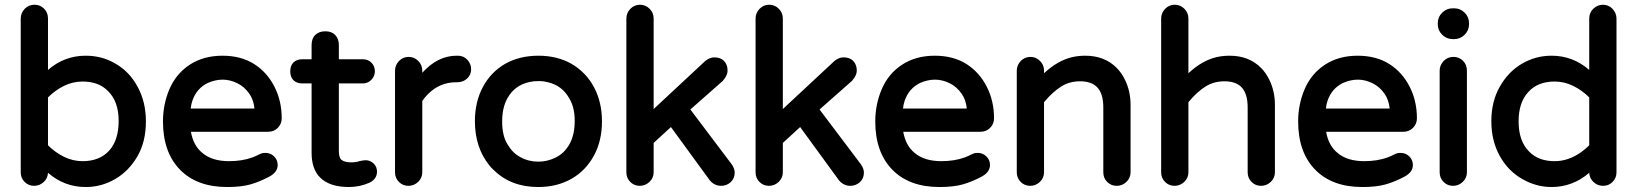

<svg xmlns="http://www.w3.org/2000/svg" viewBox="-20 -749 6745 791"><path d="M333 21.5Q245.1 21.5 177.7 -37.1Q176.8 -15.6 161.1 0Q143.6 16.6 120.6 16.6Q97.7 16.6 81.5 0.5Q65.4 -15.6 65.4 -39.1V-672.9Q65.4 -695.3 82 -712.9Q98.6 -729.5 122.1 -729.5Q145.5 -729.5 161.6 -713.4Q177.7 -697.3 177.7 -672.9V-460.9Q245.1 -519.5 333 -519.5Q399.4 -519.5 453.1 -488.3Q512.7 -455.1 546.9 -391.6Q581.1 -329.1 581.1 -249Q581.1 -166 546.9 -106.4Q511.7 -44.9 455.1 -11.7Q398.4 21.5 333 21.5ZM424.8 -374Q386.7 -413.1 320.3 -413.1Q280.3 -413.1 244.1 -395.5Q207 -377 177.7 -347.7V-150.4Q207 -121.1 243.7 -103Q280.3 -85 320.3 -85Q389.6 -85 429.2 -127.9Q468.8 -170.9 468.8 -251Q468.8 -331.1 424.8 -374Z M651.4 -249Q651.4 -318.4 677.7 -380.9Q705.1 -445.3 761.7 -482.4Q818.4 -519.5 896.5 -519.5Q973.6 -519.5 1028.3 -484.4Q1081.1 -450.2 1110.8 -391.6Q1140.6 -333 1140.6 -261.7Q1140.6 -238.3 1124 -221.7Q1108.4 -206.1 1084 -206.1H766.6Q776.4 -149.4 813.5 -119.1Q853.5 -85 923.8 -85Q977.5 -85 1020.5 -100.6Q1035.2 -106.4 1050.8 -114.3Q1059.6 -119.1 1073.2 -119.1Q1094.7 -119.1 1109.4 -104.5Q1124 -89.8 1124 -69.3Q1124 -41 1091.8 -22.5Q1049.8 0 1011.7 10.7Q973.6 21.5 916 21.5Q791 21.5 721.2 -50.3Q651.4 -122.1 651.4 -249ZM1027.3 -301.8Q1028.3 -301.8 1028.3 -302.2Q1028.3 -302.7 1028.3 -302.7Q1024.4 -338.9 1006.8 -363.3Q987.3 -391.6 957.5 -406.2Q927.7 -420.9 897.5 -420.9Q867.2 -420.9 835.9 -407.2Q790 -384.8 772.5 -334Q767.6 -319.3 765.6 -301.8Z M1533.2 -42Q1533.2 -12.7 1503.9 2.9Q1503.9 2.9 1503.9 2.9Q1462.9 21.5 1418 21.5Q1337.9 21.5 1298.8 -17.6Q1263.7 -52.7 1263.7 -119.1V-405.3H1225.6Q1202.1 -405.3 1189 -418.5Q1175.8 -431.6 1175.8 -455.1Q1175.8 -478.5 1189 -491.7Q1202.1 -504.9 1225.6 -504.9H1263.7V-563.5Q1263.7 -590.8 1279.3 -605.5Q1294.9 -620.1 1320.3 -620.1Q1346.7 -620.1 1361.3 -604.5Q1376 -588.9 1376 -563.5V-504.9H1474.6Q1496.1 -504.9 1510.3 -490.7Q1524.4 -476.6 1524.4 -455.1Q1524.4 -435.5 1509.8 -419.9Q1495.1 -405.3 1474.6 -405.3H1376V-127Q1376 -98.6 1387.7 -89.8Q1400.4 -80.1 1427.7 -80.1Q1446.3 -80.1 1463.9 -85.9H1464.8Q1478.5 -88.9 1486.3 -88.9Q1505.9 -88.9 1519.5 -75.2Q1533.2 -61.5 1533.2 -42Z M1719.7 -449.2Q1783.2 -519.5 1861.3 -519.5H1866.2Q1889.6 -519.5 1905.3 -502.9Q1920.9 -486.3 1920.9 -463.9Q1920.9 -440.4 1904.3 -425.3Q1887.7 -410.2 1864.3 -410.2H1859.4Q1792 -410.2 1743.2 -361.3Q1730.5 -348.6 1719.7 -333V-39.1Q1719.7 -16.6 1703.1 0Q1685.5 16.6 1662.6 16.6Q1639.6 16.6 1623.5 0.5Q1607.4 -15.6 1607.4 -39.1V-458Q1607.4 -480.5 1624 -498Q1640.6 -514.6 1663.6 -514.6Q1686.5 -514.6 1703.1 -498Q1719.7 -481.4 1719.7 -458Z M1996.1 -67.4Q1936.5 -141.6 1936.5 -250Q1936.5 -328.1 1968.8 -389.6Q2002 -452.1 2061.5 -486.3Q2121.1 -519.5 2198.2 -519.5Q2275.4 -519.5 2334 -486.3Q2394.5 -451.2 2427.2 -389.6Q2460 -328.1 2460 -249Q2460 -169.9 2427.7 -109.4Q2393.6 -45.9 2334 -12.2Q2274.4 21.5 2197.3 21.5Q2084 21.5 2012.7 -49.8Q2003.9 -57.6 1996.1 -67.4ZM2325.2 -343.8Q2295.9 -396.5 2237.3 -410.2Q2218.8 -415 2203.6 -415Q2188.5 -415 2179.7 -414.1Q2170.9 -413.1 2161.1 -411.1Q2099.6 -397.5 2070.3 -343.8Q2048.8 -305.7 2048.8 -248Q2048.8 -190.4 2070.3 -155.3Q2082 -135.7 2094.7 -123Q2107.4 -110.4 2124 -101.6Q2157.2 -83 2198.2 -83Q2235.4 -83 2270.5 -100.6Q2305.7 -118.2 2326.7 -156.2Q2347.7 -194.3 2347.7 -251Q2347.7 -307.6 2325.2 -343.8Z M2560.5 -39.1V-672.9Q2560.5 -695.3 2577.1 -712.9Q2593.8 -729.5 2616.7 -729.5Q2639.6 -729.5 2656.2 -712.9Q2672.9 -696.3 2672.9 -672.9V-299.8L2885.7 -498Q2904.3 -512.7 2922.9 -512.7Q2948.2 -512.7 2962.9 -498Q2977.5 -482.4 2977.5 -458Q2977.5 -438.5 2958 -416L2824.2 -297.9L2995.1 -71.3Q3006.8 -53.7 3006.8 -38.1Q3006.8 -13.7 2990.2 1.5Q2973.6 16.6 2950.2 16.6Q2932.6 16.6 2917 5.9Q2910.2 1 2904.3 -5.9L2744.1 -225.6L2672.9 -160.2V-39.1Q2672.9 -16.6 2656.2 0Q2638.7 16.6 2615.7 16.6Q2592.8 16.6 2576.7 0.5Q2560.5 -15.6 2560.5 -39.1Z M3092.8 -39.1V-672.9Q3092.8 -695.3 3109.4 -712.9Q3126 -729.5 3148.9 -729.5Q3171.9 -729.5 3188.5 -712.9Q3205.1 -696.3 3205.1 -672.9V-299.8L3418 -498Q3436.5 -512.7 3455.1 -512.7Q3480.5 -512.7 3495.1 -498Q3509.8 -482.4 3509.8 -458Q3509.8 -438.5 3490.2 -416L3356.4 -297.9L3527.3 -71.3Q3539.1 -53.7 3539.1 -38.1Q3539.1 -13.7 3522.5 1.5Q3505.9 16.6 3482.4 16.6Q3464.8 16.6 3449.2 5.9Q3442.4 1 3436.5 -5.9L3276.4 -225.6L3205.1 -160.2V-39.1Q3205.1 -16.6 3188.5 0Q3170.9 16.6 3147.9 16.6Q3125 16.6 3108.9 0.5Q3092.8 -15.6 3092.8 -39.1Z M3585.9 -249Q3585.9 -318.4 3612.3 -380.9Q3639.6 -445.3 3696.3 -482.4Q3752.9 -519.5 3831.1 -519.5Q3908.2 -519.5 3962.9 -484.4Q4015.6 -450.2 4045.4 -391.6Q4075.2 -333 4075.2 -261.7Q4075.2 -238.3 4058.6 -221.7Q4043 -206.1 4018.6 -206.1H3701.2Q3710.9 -149.4 3748 -119.1Q3788.1 -85 3858.4 -85Q3912.1 -85 3955.1 -100.6Q3969.7 -106.4 3985.4 -114.3Q3994.1 -119.1 4007.8 -119.1Q4029.3 -119.1 4043.9 -104.5Q4058.6 -89.8 4058.6 -69.3Q4058.6 -41 4026.4 -22.5Q3984.4 0 3946.3 10.7Q3908.2 21.5 3850.6 21.5Q3725.6 21.5 3655.8 -50.3Q3585.9 -122.1 3585.9 -249ZM3961.9 -301.8Q3962.9 -301.8 3962.9 -302.2Q3962.9 -302.7 3962.9 -302.7Q3959 -338.9 3941.4 -363.3Q3921.9 -391.6 3892.1 -406.2Q3862.3 -420.9 3832 -420.9Q3801.8 -420.9 3770.5 -407.2Q3724.6 -384.8 3707 -334Q3702.1 -319.3 3700.2 -301.8Z M4168.9 -39.1V-458Q4168.9 -480.5 4185.5 -498Q4202.1 -514.6 4225.1 -514.6Q4248 -514.6 4264.6 -498Q4281.2 -481.4 4281.2 -458V-447.3Q4337.9 -500 4397.5 -513.7Q4422.9 -519.5 4451.2 -519.5Q4530.3 -519.5 4580.1 -469.7Q4601.6 -448.2 4615.2 -418.9Q4637.7 -373 4637.7 -316.4V-39.1Q4637.7 -16.6 4621.1 0Q4603.5 16.6 4580.6 16.6Q4557.6 16.6 4541.5 0.5Q4525.4 -15.6 4525.4 -39.1V-306.6Q4525.4 -364.3 4499 -390.6Q4475.6 -414.1 4429.7 -414.1Q4385.7 -414.1 4351.1 -392.1Q4316.4 -370.1 4281.2 -328.1V-39.1Q4281.2 -16.6 4264.6 0Q4247.1 16.6 4224.1 16.6Q4201.2 16.6 4185.1 0.5Q4168.9 -15.6 4168.9 -39.1Z M4763.7 -39.1V-672.9Q4763.7 -695.3 4780.3 -712.9Q4796.9 -729.5 4819.8 -729.5Q4842.8 -729.5 4859.4 -712.9Q4876 -696.3 4876 -672.9V-447.3Q4932.6 -500 4992.2 -513.7Q5017.6 -519.5 5045.9 -519.5Q5125 -519.5 5174.8 -469.7Q5196.3 -448.2 5210 -418.9Q5232.4 -373 5232.4 -316.4V-39.1Q5232.4 -16.6 5215.8 0Q5198.2 16.6 5175.3 16.6Q5152.3 16.6 5136.2 0.5Q5120.1 -15.6 5120.1 -39.1V-306.6Q5120.1 -364.3 5093.8 -390.6Q5070.3 -414.1 5024.4 -414.1Q4980.5 -414.1 4945.8 -392.1Q4911.1 -370.1 4876 -328.1V-39.1Q4876 -16.6 4859.4 0Q4841.8 16.6 4818.8 16.6Q4795.9 16.6 4779.8 0.5Q4763.7 -15.6 4763.7 -39.1Z M5328.1 -249Q5328.1 -318.4 5354.5 -380.9Q5381.8 -445.3 5438.5 -482.4Q5495.1 -519.5 5573.2 -519.5Q5650.4 -519.5 5705.1 -484.4Q5757.8 -450.2 5787.6 -391.6Q5817.4 -333 5817.4 -261.7Q5817.4 -238.3 5800.8 -221.7Q5785.2 -206.1 5760.7 -206.1H5443.4Q5453.1 -149.4 5490.2 -119.1Q5530.3 -85 5600.6 -85Q5654.3 -85 5697.3 -100.6Q5711.9 -106.4 5727.5 -114.3Q5736.3 -119.1 5750 -119.1Q5771.5 -119.1 5786.1 -104.5Q5800.8 -89.8 5800.8 -69.3Q5800.8 -41 5768.6 -22.5Q5726.6 0 5688.5 10.7Q5650.4 21.5 5592.8 21.5Q5467.8 21.5 5397.9 -50.3Q5328.1 -122.1 5328.1 -249ZM5704.1 -301.8Q5705.1 -301.8 5705.1 -302.2Q5705.1 -302.7 5705.1 -302.7Q5701.2 -338.9 5683.6 -363.3Q5664.1 -391.6 5634.3 -406.2Q5604.5 -420.9 5574.2 -420.9Q5543.9 -420.9 5512.7 -407.2Q5466.8 -384.8 5449.2 -334Q5444.3 -319.3 5442.4 -301.8Z M5903.3 -649.4V-653.3Q5903.3 -678.7 5921.4 -696.8Q5939.5 -714.8 5964.8 -714.8H5970.7Q5996.1 -714.8 6014.2 -696.8Q6032.2 -678.7 6032.2 -653.3V-649.4Q6032.2 -624 6014.2 -606Q5996.1 -587.9 5970.7 -587.9H5964.8Q5939.5 -587.9 5921.4 -606Q5903.3 -624 5903.3 -649.4ZM5911.1 -39.1V-458Q5911.1 -480.5 5927.7 -498Q5944.3 -514.6 5967.8 -514.6Q5991.2 -514.6 6007.3 -498.5Q6023.4 -482.4 6023.4 -458V-39.1Q6023.4 -16.6 6006.8 0Q5989.3 16.6 5966.3 16.6Q5943.4 16.6 5927.2 0.5Q5911.1 -15.6 5911.1 -39.1Z M6372.1 -519.5Q6460 -519.5 6527.3 -460.9V-672.9Q6527.3 -696.3 6543.9 -712.9Q6561.5 -729.5 6584 -729.5Q6606.4 -729.5 6623 -712.9Q6639.6 -695.3 6639.6 -672.9V-39.1Q6639.6 -15.6 6623.5 0.5Q6607.4 16.6 6584.5 16.6Q6561.5 16.6 6543.9 0Q6528.3 -15.6 6527.3 -37.1Q6459 21.5 6372.1 21.5Q6309.6 21.5 6252.9 -10.7Q6193.4 -43.9 6158.7 -106.4Q6124 -168.9 6124 -250Q6124 -331.1 6159.2 -392.6Q6194.3 -454.1 6250.5 -486.8Q6306.6 -519.5 6372.1 -519.5ZM6384.8 -413.1Q6315.4 -413.1 6276.4 -370.1Q6236.3 -327.1 6236.3 -249Q6236.3 -167 6280.3 -124Q6318.4 -85 6384.8 -85Q6442.4 -85 6495.1 -123Q6512.7 -135.7 6527.3 -150.4V-347.7Q6498 -377 6461.4 -395Q6424.8 -413.1 6384.8 -413.1Z"/></svg>

Font: FakePearl
Style: SemiBold
Weight: 400
Version: Version 1.2